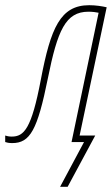

<svg xmlns="http://www.w3.org/2000/svg" viewBox="-79 -546 430 738"><path d="M152 172H181L287 -25H227L331 -518C314 -522 289 -526 264 -526C153 -526 116 -439 78 -240C42 -50 13 -21 -34 -21C-45 -21 -53 -23 -59 -25V0C-53 2 -45 4 -32 4C37 4 65 -47 105 -245C142 -429 173 -501 261 -501C277 -501 290 -499 300 -497L196 0H244Z"/></svg>

Font: Noto Sans ExtraCondensed Thin
Style: Italic
Weight: 100
Width: 2
Italic angle: -12°
Designer: Monotype Design Team
Foundry: Monotype Imaging Inc.
Version: Version 2.013